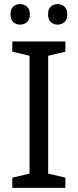

<svg xmlns="http://www.w3.org/2000/svg" viewBox="-20 -916 379 936"><path d="M298.8 0H40V-49.8L124 -69.8V-644L40 -664.1V-713.9H298.8V-664.1L214.8 -644V-69.8L298.8 -49.8ZM31.2 -846.2Q31.2 -872.6 44.9 -884.3Q58.6 -896 78.1 -896Q97.2 -896 111.3 -884Q125.5 -872.1 125.5 -846.2Q125.5 -820.3 111.3 -808.1Q97.2 -795.9 78.1 -795.9Q58.6 -795.9 44.9 -808.1Q31.2 -820.3 31.2 -846.2ZM214.4 -846.2Q214.4 -872.6 228 -884.3Q241.7 -896 261.2 -896Q270.5 -896 279.1 -893.1Q287.6 -890.1 293.9 -884Q300.3 -877.9 304.2 -868.7Q308.1 -859.4 308.1 -846.2Q308.1 -820.3 293.9 -808.1Q279.8 -795.9 261.2 -795.9Q241.7 -795.9 228 -808.1Q214.4 -820.3 214.4 -846.2Z"/></svg>

Font: Droid Sans
Style: Regular
Weight: 400
Version: Version 1.00 build 113